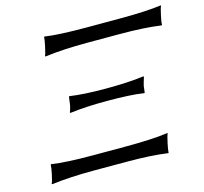

<svg xmlns="http://www.w3.org/2000/svg" viewBox="-98 -764 938 884"><g transform="rotate(-15 371.0 -322.0)"><path d="M211.4 -284.2 209 -286.1Q214.8 -301.8 218.3 -316.9L224.1 -358.9L227.5 -359.9Q292 -350.1 396.5 -350.1Q506.8 -350.1 578.6 -359.9L581.1 -357.9Q572.8 -332 569.3 -316.9L565.4 -285.2L562.5 -284.2Q501.5 -293.9 388.2 -293.9Q284.2 -293.9 211.4 -284.2ZM522.5 -576.2H370.6Q252 -576.2 168 -564.9L165.5 -566.9Q169.9 -574.7 177.2 -608.9Q180.7 -625 182.6 -635.7Q184.1 -647 184.1 -650.4V-653.8L187 -654.8Q251 -645 385.3 -645H537.1Q670.9 -645 739.3 -654.8L742.2 -653.8Q736.8 -644 729.5 -608.9Q726.1 -593.8 724.6 -583.3Q723.1 -572.8 723.6 -569.8V-566.9L720.2 -564.9Q641.1 -576.2 522.5 -576.2ZM399.9 0H248Q129.9 0 45.9 11.2L43 8.8Q47.9 1 55.2 -33.2Q58.6 -49.3 60.1 -60.1Q61.5 -71.3 61.5 -74.7V-78.1L64.9 -79.1Q132.3 -68.8 262.7 -68.8H414.6Q544.9 -68.8 616.7 -79.1L619.6 -78.1Q614.3 -68.4 606.9 -33.2Q603.5 -18.1 602.1 -7.6Q600.6 2.9 600.6 5.9L601.1 8.8L597.7 11.2Q518.6 0 399.9 0Z"/></g></svg>

Font: Linux Biolinum G
Style: Italic
Weight: 400
Italic angle: -12°
Designer: Philipp H. Poll
Foundry: Philipp H. Poll
Version: Version 0.5.1